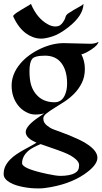

<svg xmlns="http://www.w3.org/2000/svg" viewBox="-21 -708 545 1024"><path d="M460.9 -474.6Q487.3 -474.6 503.9 -484.9Q502.9 -468.3 465.8 -443.8Q435.1 -423.3 413.1 -418Q431.6 -382.3 431.6 -340.3Q431.6 -298.3 415.3 -265.6Q398.9 -232.9 374.3 -208Q349.6 -183.1 320.8 -164.6Q292 -146 267.3 -130.9Q242.7 -115.7 226.3 -102.5Q210 -89.4 210 -76.4Q210 -63.5 215.6 -54.2Q221.2 -44.9 230 -38.1Q246.1 -24.9 263.9 -18.1Q281.7 -11.2 304 -3.4Q326.2 4.4 351.6 14.9Q377 25.4 403.3 37.8Q429.7 50.3 450.7 65.4Q498.5 99.1 498.5 133.3Q498.5 167.5 448.2 207Q372.6 267.1 252 289.6Q213.4 296.9 187.7 296.9Q162.1 296.9 143.6 295.2Q125 293.5 105.2 289.8Q85.4 286.1 66.4 280.3Q47.4 274.4 32.2 265.6Q-1.5 246.1 -1.5 221.2Q-1.5 196.3 7.8 177.7Q17.1 159.2 32.2 143.6Q47.4 127.9 66.4 115.2Q85.4 102.5 105 91.6Q124.5 80.6 142.6 71Q160.6 61.5 173.8 52.7Q116.2 28.8 116.2 -3.9Q116.2 -36.6 187.5 -84.5Q204.6 -95.7 214.8 -103.5Q193.8 -97.2 167.7 -97.2Q141.6 -97.2 117.2 -110.6Q92.8 -124 75.7 -145.5Q41 -189.9 41 -251.5Q41 -313 86.9 -368.2Q127.4 -416.5 194.8 -448.2Q258.8 -478 318.8 -478ZM168.5 -209Q204.6 -162.6 270 -162.6Q307.1 -162.6 324.2 -199.2Q336.9 -226.1 336.9 -262.2Q336.9 -331.5 306.6 -371.3Q276.4 -411.1 219.2 -411.1Q162.1 -411.1 149.2 -392.1Q136.2 -373 136.2 -329.6Q136.2 -286.1 144 -258.1Q151.9 -230 168.5 -209ZM195.3 60.5Q150.4 79.6 132.8 94.2Q96.7 124.5 96.7 162.6Q96.7 191.4 231 219.7Q278.3 230 301.8 230Q325.2 230 345.7 226.1Q366.2 222.2 378.4 215.1Q390.6 208 395.8 198.2Q400.9 188.5 400.9 172.6Q400.9 156.7 382.8 140.9Q364.7 125 335.7 111.6Q306.6 98.1 195.3 60.5ZM424.3 -687.5Q422.9 -624.5 343.3 -562.5Q295.9 -525.4 258.5 -513.7Q221.2 -502 199.2 -502Q177.2 -502 156.7 -509.3Q136.2 -516.6 118.7 -529.3Q78.1 -558.6 51.3 -616.7Q49.3 -620.1 49.3 -622.6Q49.3 -625 56.2 -631.1Q63 -637.2 73.5 -644Q84 -650.9 96.2 -658Q108.4 -665 118.7 -671.4Q143.6 -685.5 144 -687.5Q176.3 -609.9 233.9 -578.6Q254.9 -566.9 272.7 -566.9Q290.5 -566.9 299.8 -573.7Q309.1 -580.6 314.9 -589.4Q325.7 -605 328.1 -616.5Q330.6 -627.9 344 -637.2Q357.4 -646.5 374 -656Q390.6 -665.5 405.5 -673.8Q420.4 -682.1 424.3 -687.5Z"/></svg>

Font: Fondamento
Style: Regular
Weight: 400
Version: Version 1.000